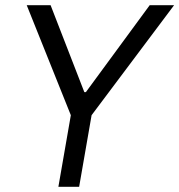

<svg xmlns="http://www.w3.org/2000/svg" viewBox="-20 -720 691 740"><path d="M253 -276 83 -700H175L305 -365H311L557 -700H651L333 -276L285 0H205Z"/></svg>

Font: Fixel Italic Variable 20240409 Display Thin
Style: Italic
Weight: 100
Italic angle: -10°
Designer: AlfaBravo + MacPaw
Foundry: Kyrylo Tkachov, Marchela Mozhyna, Serhii Makarenko, Maria Weinstein, Zakhar Kryvoshyya
Version: Version 1.211;Glyphs 3.2 (3225)